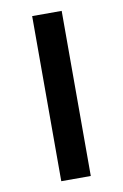

<svg xmlns="http://www.w3.org/2000/svg" viewBox="-75 -668 456 713"><g transform="rotate(-10 153.0 -311.5)"><path d="M97.6 0V-622.6H208.9V0Z"/></g></svg>

Font: Playfair 9pt
Style: Bold
Weight: 700
Designer: Claus Eggers Sørensen
Foundry: Claus Eggers Sørensen
Version: Version 2.203